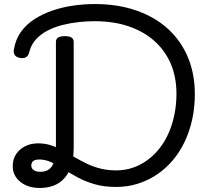

<svg xmlns="http://www.w3.org/2000/svg" viewBox="-20 -914 1059 951"><path d="M176 17Q138 17 108 3.5Q78 -10 60.5 -34.5Q43 -59 43 -90Q43 -126 60 -151Q77 -176 105 -190Q133 -204 169 -204Q202 -204 231.5 -194.5Q261 -185 289.5 -169.5Q318 -154 347 -137Q376 -120 407.5 -104.5Q439 -89 476 -79.5Q513 -70 555 -70Q598 -70 637 -83Q676 -96 709.5 -120.5Q743 -145 770 -179Q797 -213 815.5 -255.5Q834 -298 844 -347Q854 -396 854 -450Q854 -531 826.5 -596.5Q799 -662 746.5 -709.5Q694 -757 619 -783Q544 -809 448 -809Q410 -809 369 -804.5Q328 -800 288.5 -790Q249 -780 215.5 -762.5Q182 -745 158 -719Q134 -693 125 -656Q120 -637 108.5 -630.5Q97 -624 79 -627Q60 -631 53 -641.5Q46 -652 49 -669Q57 -719 84 -756.5Q111 -794 152 -820Q193 -846 242 -862.5Q291 -879 344.5 -886.5Q398 -894 449 -894Q564 -894 656.5 -861.5Q749 -829 813.5 -769.5Q878 -710 911.5 -628.5Q945 -547 945 -448Q945 -382 932 -322.5Q919 -263 894.5 -211.5Q870 -160 835 -119Q800 -78 756.5 -49Q713 -20 662.5 -4Q612 12 555 12Q496 12 449 -1.5Q402 -15 364.5 -35.5Q327 -56 294.5 -76.5Q262 -97 233.5 -110.5Q205 -124 175 -124Q152 -124 143.5 -115.5Q135 -107 135 -94Q135 -80 147 -71.5Q159 -63 179 -63Q208 -63 225 -77Q242 -91 249.5 -119Q257 -147 257 -186V-707Q257 -721 268 -728Q279 -735 301 -735Q323 -735 334 -728Q345 -721 345 -707V-183Q345 -120 326 -75Q307 -30 269.5 -6.5Q232 17 176 17Z"/></svg>

Font: Playwrite HR Lijeva
Style: Regular
Weight: 400
Designer: Veronika Burian, José Scaglione
Foundry: TypeTogether
Version: Version 1.002